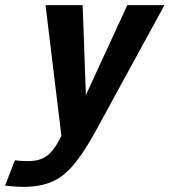

<svg xmlns="http://www.w3.org/2000/svg" viewBox="-113 -520 658 745"><path d="M-55.3 102Q-52 102.3 -39.3 103.7Q-26.7 105 -3 105Q25 105 44.8 97.7Q64.7 90.3 80.7 74.7Q96.7 59 111.3 33L129.3 0H252Q209 77 170.5 122Q132 167 86.8 186Q41.7 205 -21.7 205Q-34.7 205 -52.5 204Q-70.3 203 -93.3 200ZM207.7 -500 220.3 -151.3 381 -500H525L252 0L125.3 7.7L63.7 -500Z"/></svg>

Font: Epunda Sans Light
Style: Italic
Weight: 300
Italic angle: -12.0243°
Designer: Simon Atzbach
Foundry: typofactur
Version: Version 2.204